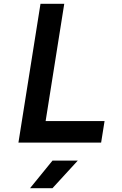

<svg xmlns="http://www.w3.org/2000/svg" viewBox="-20 -750 640 1010"><path d="M77 0H512L530 -113H220L318 -730H193ZM138 240H256L389 95H256Z"/></svg>

Font: JetBrains Mono
Style: Bold Italic
Weight: 558
Italic angle: -9°
Monospace: yes
Designer: Philipp Nurullin, Konstantin Bulenkov
Foundry: JetBrains
Version: Version 2.305